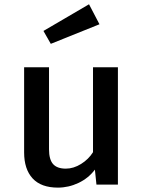

<svg xmlns="http://www.w3.org/2000/svg" viewBox="-20 -852 655 886"><path d="M206.2 -163.1Q206.2 -115.9 224.9 -94.9Q243.6 -73.8 283.6 -73.8Q319.5 -73.8 354.1 -95.4Q388.7 -116.9 409.2 -149.7V-541.5H524.1V0H425.1L417.9 -69.2Q388.2 -29.7 342.3 -7.9Q296.4 13.8 247.2 13.8Q169.7 13.8 130.5 -28.7Q91.3 -71.3 91.3 -148.7V-541.5H206.2ZM180.5 -709.2 390.8 -832.3 439 -740 214.4 -649.7Z"/></svg>

Font: Fira Code Fixed Medium
Style: Regular
Weight: 500
Monospace: yes
Designer: Carrois Corporate, Edenspiekermann AG, Nikita Prokopov
Foundry: Carrois Corporate, Edenspiekermann AG, Nikita Prokopov
Version: Version 5.002